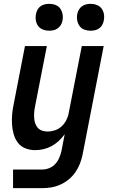

<svg xmlns="http://www.w3.org/2000/svg" viewBox="-20 -770 590 1000"><path d="M199 210H48V113H199Q217 113 235.5 106Q254 99 267 85Q280 71 288 53Q296 35 300 17L317 -71Q303 -52 286 -36Q269 -20 248.5 -9Q228 2 206.5 7Q185 12 163 12Q136 12 112 2.5Q88 -7 73 -27Q58 -47 51 -72Q44 -97 42.5 -123.5Q41 -150 43.5 -177Q46 -204 52 -231L110 -530H224L162 -213Q159 -198 158 -183.5Q157 -169 158 -154.5Q159 -140 163.5 -127Q168 -114 177 -104Q186 -94 199.5 -89.5Q213 -85 228 -85Q247 -85 266.5 -91.5Q286 -98 301 -112Q316 -126 325.5 -144.5Q335 -163 338 -182L406 -530H520L410 36Q405 60 396 83Q387 106 372.5 127Q358 148 338 164.5Q318 181 294.5 191.5Q271 202 247 206Q223 210 199 210ZM451 -610Q434 -610 418.5 -616Q403 -622 394 -635Q385 -648 382 -665Q379 -682 383 -699Q385 -710 391.5 -720.5Q398 -731 408 -738Q418 -745 429.5 -747.5Q441 -750 452 -750Q469 -750 484.5 -744Q500 -738 509.5 -725Q519 -712 521.5 -695Q524 -678 520 -661Q518 -650 512 -639.5Q506 -629 496 -622Q486 -615 474.5 -612.5Q463 -610 451 -610ZM236 -610Q219 -610 203.5 -616Q188 -622 178.5 -635Q169 -648 166.5 -665Q164 -682 168 -699Q170 -710 176 -720.5Q182 -731 192 -738Q202 -745 213.5 -747.5Q225 -750 237 -750Q254 -750 269.5 -744Q285 -738 294 -725Q303 -712 306 -695Q309 -678 305 -661Q303 -650 296.5 -639.5Q290 -629 280 -622Q270 -615 258.5 -612.5Q247 -610 236 -610Z"/></svg>

Font: Lode
Style: Bold Italic
Weight: 700
Italic angle: -11°
Monospace: yes
Designer: Belleve Invis
Foundry: Belleve Invis
Version: Version 29.2.0; ttfautohint (v1.8.3)